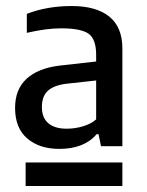

<svg xmlns="http://www.w3.org/2000/svg" viewBox="-20 -718 488 637"><path d="M30 -360Q30 -421 67.5 -456Q105 -491 175 -500L299 -514V-536Q299 -588 274 -606Q249 -624 183 -624Q133 -624 69 -609V-672Q136 -698 218 -698Q299 -698 342.5 -663Q386 -628 386 -557V-233H315L307 -273H301Q259 -224 177 -224Q111 -224 70.5 -258.5Q30 -293 30 -360ZM299 -322V-451L199 -440Q159 -435 139 -417Q119 -399 119 -363Q119 -327 140.5 -309Q162 -291 201 -291Q230 -291 257 -299.5Q284 -308 299 -322ZM65 -101V-179H386V-101Z"/></svg>

Font: LINE Seed Sans KR Regular
Style: Regular
Weight: 400
Designer: LINE VX Design & Sandoll Inc & Dalton Maag Ltd
Foundry: Sandoll Inc.
Version: Version 1.000